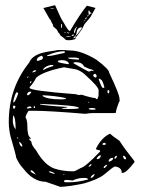

<svg xmlns="http://www.w3.org/2000/svg" viewBox="-20 -684 545 737"><path d="M250 -490.2Q291 -490.2 349.6 -455.1Q399.4 -418 399.4 -404.3Q438.5 -322.3 438.5 -305.7L439.5 -297.9Q424.8 -263.7 424.8 -251L418.9 -250H335.9Q324.2 -250 307.6 -247.1Q167 -258.8 110.4 -258.8H89.8Q78.1 -241.2 78.1 -233.4Q85 -222.7 85 -199.2Q85 -162.1 96.7 -155.3L97.7 -150.4V-149.4L91.8 -152.3V-149.4L100.6 -139.6Q100.6 -127 118.2 -107.4Q150.4 -50.8 188.5 -37.1Q220.7 -26.4 261.7 -26.4Q268.6 -26.4 290 -39.1Q307.6 -43 364.3 -102.5V-105.5Q364.3 -107.4 350.6 -109.4L348.6 -114.3Q371.1 -157.2 402.3 -170.9Q411.1 -162.1 438.5 -143.6Q460 -110.4 496.1 -65.4V-61.5Q464.8 -20.5 451.2 -20.5H447.3Q447.3 -42 420.9 -44.9Q416 -44.9 377.9 -12.7Q355.5 4.9 300.8 20.5Q237.3 33.2 210.9 33.2L155.3 13.7Q108.4 13.7 69.3 -37.1Q52.7 -54.7 42 -79.1Q42 -86.9 20.5 -160.2Q13.7 -188.5 13.7 -214.8V-215.8Q13.7 -345.7 91.8 -443.4Q101.6 -467.8 136.7 -479.5Q160.2 -486.3 193.4 -490.2Q202.1 -494.1 250 -490.2ZM160.2 -469.7V-468.8H162.1Q177.7 -468.8 220.7 -479.5Q229.5 -480.5 229.5 -484.4L226.6 -487.3H225.6Q197.3 -487.3 162.1 -471.7ZM121.1 -453.1V-452.1L124 -450.2H125Q144.5 -455.1 144.5 -460V-465.8L140.6 -469.7H138.7Q121.1 -463.9 121.1 -453.1ZM271.5 -462.9H242.2V-460.9Q242.2 -457 282.2 -455.1H283.2V-459Q283.2 -460.9 271.5 -462.9ZM202.1 -448.2V-447.3Q202.1 -443.4 242.2 -437.5L244.1 -438.5V-442.4Q236.3 -453.1 217.8 -453.1H214.8Q202.1 -452.1 202.1 -448.2ZM261.7 -442.4V-441.4Q317.4 -409.2 321.3 -409.2H322.3L332 -413.1L337.9 -411.1L338.9 -413.1V-414.1Q335 -417 322.3 -419.9L302.7 -428.7Q294.9 -445.3 271.5 -445.3H268.6Q261.7 -444.3 261.7 -442.4ZM145.5 -414.1Q155.3 -421.9 184.6 -430.7V-432.6L183.6 -434.6H173.8Q145.5 -426.8 145.5 -414.1ZM93.8 -349.6V-346.7Q93.8 -335.9 271.5 -322.3L281.2 -319.3L293.9 -320.3Q333 -307.6 346.7 -307.6Q346.7 -304.7 352.5 -302.7Q358.4 -311.5 358.4 -319.3V-337.9Q358.4 -350.6 309.6 -394.5Q287.1 -417 258.8 -419.9L225.6 -425.8Q144.5 -409.2 119.1 -385.7Q108.4 -365.2 93.8 -349.6ZM104.5 -408.2V-406.2H106.4Q119.1 -409.2 119.1 -413.1V-414.1H114.3Q109.4 -414.1 104.5 -408.2ZM337.9 -394.5Q339.8 -386.7 346.7 -386.7H348.6L350.6 -389.6V-395.5L346.7 -400.4Q337.9 -400.4 337.9 -394.5ZM85.9 -389.6 84 -386.7V-385.7H85.9L89.8 -388.7V-389.6ZM362.3 -381.8H358.4Q369.1 -349.6 374 -346.7H377.9L380.9 -348.6Q373 -379.9 364.3 -379.9ZM94.7 -364.3Q100.6 -365.2 100.6 -372.1V-373Q94.7 -371.1 94.7 -364.3ZM395.5 -337.9 392.6 -335.9V-329.1L395.5 -325.2Q399.4 -326.2 399.4 -332V-335.9L398.4 -337.9ZM84 -324.2V-320.3L85.9 -318.4H87.9Q94.7 -321.3 99.6 -329.1V-332H94.7Q88.9 -332 84 -324.2ZM43.9 -330.1Q36.1 -322.3 30.3 -291H32.2Q38.1 -291 49.8 -325.2Q47.9 -330.1 43.9 -330.1ZM143.6 -318.4V-315.4Q162.1 -302.7 210.9 -302.7H219.7L232.4 -303.7V-307.6Q192.4 -316.4 143.6 -318.4ZM322.3 -293H319.3V-290H322.3ZM133.8 -285.2V-283.2Q153.3 -278.3 237.3 -273.4V-272.5V-271.5L216.8 -268.6Q216.8 -265.6 242.2 -265.6Q283.2 -265.6 283.2 -269.5Q283.2 -279.3 133.8 -285.2ZM35.2 -278.3H30.3V-272.5Q30.3 -266.6 33.2 -266.6Q38.1 -266.6 39.1 -276.4ZM114.3 -276.4 109.4 -275.4V-269.5H114.3V-273.4V-275.4ZM83 -268.6V-267.6H84L100.6 -269.5V-271.5L97.7 -275.4H94.7Q85.9 -275.4 83 -268.6ZM320.3 -266.6Q320.3 -262.7 337.9 -262.7L346.7 -263.7V-265.6Q346.7 -269.5 328.1 -269.5Q320.3 -267.6 320.3 -266.6ZM30.3 -241.2V-238.3V-237.3Q29.3 -234.4 29.3 -223.6V-219.7Q29.3 -202.1 39.1 -188.5H40Q40 -235.4 30.3 -241.2ZM47.9 -156.2H44.9V-154.3L47.9 -152.3H49.8V-154.3ZM54.7 -139.6 53.7 -138.7V-136.7Q57.6 -121.1 65.4 -121.1V-122.1V-124Q65.4 -131.8 54.7 -139.6ZM373 -130.9 375 -127.9H379.9Q385.7 -127.9 386.7 -131.8L382.8 -135.7H381.8Q375 -135.7 373 -130.9ZM350.6 -74.2 352.5 -73.2H353.5Q364.3 -73.2 367.2 -85.9V-87.9Q356.4 -87.9 350.6 -74.2ZM418.9 -76.2 419.9 -75.2H422.9Q428.7 -79.1 428.7 -85.9H425.8Q418.9 -82 418.9 -76.2ZM453.1 -85.9H452.1V-84Q455.1 -72.3 460.9 -72.3H461.9L463.9 -74.2V-75.2Q461.9 -85.9 453.1 -85.9ZM396.5 -65.4 399.4 -63.5Q414.1 -68.4 414.1 -76.2V-78.1H413.1Q399.4 -78.1 396.5 -65.4ZM320.3 -43.9H322.3Q330.1 -46.9 331.1 -53.7L330.1 -54.7Q320.3 -48.8 320.3 -43.9ZM377.9 -39.1H381.8Q391.6 -47.9 391.6 -51.8H390.6Q377.9 -47.9 377.9 -39.1ZM100.6 -30.3H97.7V-26.4Q99.6 -21.5 114.3 -15.6L118.2 -12.7Q107.4 -29.3 100.6 -30.3ZM168.9 -26.4H168V-25.4Q168 -21.5 188.5 -16.6L189.5 -17.6V-19.5Q176.8 -26.4 168.9 -26.4ZM226.6 -15.6H223.6V-12.7H226.6ZM328.1 -1Q337.9 -1 343.8 -15.6H340.8Q328.1 -8.8 328.1 -1ZM259.8 8.8 239.3 6.8H235.4Q226.6 6.8 225.6 10.7V12.7L229.5 15.6H247.1Q277.3 15.6 318.4 4.9Q316.4 -1 306.6 -1H301.8Q278.3 -1 259.8 8.8ZM146.5 -653.3 191.4 -664.1Q215.8 -607.4 223.6 -598.6Q233.4 -581.1 239.7 -572.3Q246.1 -563.5 249 -565.4Q288.1 -631.8 313.5 -662.1L346.7 -653.3L330.1 -624Q329.1 -619.1 304.7 -591.8L294.9 -572.3Q271.5 -540 270.5 -540Q269.5 -540 269.5 -538.1V-537.1H270.5Q270.5 -533.2 261.7 -532.2L254.9 -530.3Q240.2 -528.3 232.4 -531.2Q222.7 -541 211.9 -547.9Q207 -558.6 204.1 -558.6L198.2 -570.3L182.6 -584Q182.6 -585 184.6 -586.9L178.7 -596.7Q174.8 -608.4 170.9 -610.4ZM271.5 -548.8H272.5Q275.4 -548.8 293.9 -575.2V-579.1Q281.2 -579.1 276.4 -568.4Q271.5 -550.8 271.5 -548.8ZM321.3 -627.9V-627Q325.2 -628.9 327.1 -631.8Q328.1 -632.8 331.1 -632.8L332 -633.8L324.2 -637.7L322.3 -638.7L325.2 -639.6Q325.2 -642.6 321.3 -643.6Q317.4 -643.6 321.3 -627.9ZM276.4 -581.1H273.4Q260.7 -565.4 265.6 -556.6H266.6L273.4 -578.1L276.4 -580.1ZM215.8 -591.8H214.8Q212.9 -575.2 215.8 -575.2Q220.7 -591.8 215.8 -591.8ZM271.5 -547.9H269.5L261.7 -538.1V-537.1Q269.5 -537.1 270.5 -545.9Q271.5 -545.9 271.5 -547.9ZM254.9 -549.8V-548.8Q255.9 -545.9 259.8 -545.9Q264.6 -548.8 264.6 -550.8V-551.8H263.7ZM235.4 -545.9H233.4Q238.3 -541 252 -543V-543.9Q236.3 -545.9 235.4 -545.9ZM173.8 -649.4H179.7H191.4Q183.6 -651.4 180.7 -651.4H177.7Q173.8 -651.4 173.8 -649.4ZM238.3 -561.5H237.3Q237.3 -558.6 242.2 -555.7H243.2L247.1 -557.6Q242.2 -557.6 238.3 -561.5ZM314.5 -621.1H316.4Q318.4 -621.1 320.3 -627L319.3 -627.9Q317.4 -627.9 314.5 -621.1ZM307.6 -612.3V-610.4H309.6Q312.5 -613.3 312.5 -615.2V-617.2H311.5Q307.6 -616.2 307.6 -612.3ZM228.5 -561.5H227.5V-560.5Q227.5 -558.6 233.4 -556.6H234.4ZM302.7 -602.5Q305.7 -603.5 307.6 -607.4V-608.4Q304.7 -608.4 302.7 -602.5ZM232.4 -542H231.4L232.4 -540H233.4V-541ZM182.6 -610.4Q182.6 -608.4 184.6 -608.4Q184.6 -610.4 182.6 -610.4ZM177.7 -635.7H176.8H175.8Q176.8 -635.7 177.7 -635.7ZM301.8 -600.6 299.8 -598.6H302.7V-600.6Z"/></svg>

Font: Love Ya Like A Sister
Style: Regular
Weight: 400
Designer: Kimberly Geswein
Foundry: Kimberly Geswein
Version: Version 1.002 2007